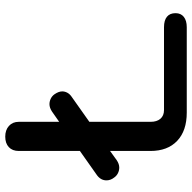

<svg xmlns="http://www.w3.org/2000/svg" viewBox="-20 -730 750 751"><g transform="rotate(-90 355.5 -355.0)"><path d="M679 -44Q679 -23 664.5 -11.5Q650 0 624 0H290Q219 0 179.5 -37.5Q140 -75 140 -142V-300L104 -274Q89 -264 75 -264Q64 -264 53.5 -269Q43 -274 36 -284Q25 -298 25 -314Q25 -336 45 -351L140 -418V-657Q140 -682 155 -696Q170 -710 196 -710Q222 -710 238 -695.5Q254 -681 254 -657V-499L294 -527Q309 -537 323 -537Q334 -537 344.5 -532Q355 -527 362 -517Q373 -501 373 -487Q373 -477 368 -467.5Q363 -458 353 -451L254 -381V-141Q254 -117 266 -103Q278 -89 300 -89H624Q651 -89 665 -77.5Q679 -66 679 -44Z"/></g></svg>

Font: Kodchasan SemiBold
Style: Regular
Weight: 600
Version: Version 1.000; ttfautohint (v1.6)